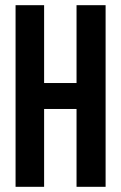

<svg xmlns="http://www.w3.org/2000/svg" viewBox="-20 -720 467 740"><path d="M150 0H40V-700H150V-400H275V-700H387V0H275V-300H150Z"/></svg>

Font: Adderley Bold
Style: Regular
Weight: 700
Designer: gorohovskiy
Version: Version 1.003 November 13, 2017